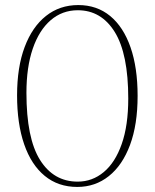

<svg xmlns="http://www.w3.org/2000/svg" viewBox="-20 -729 612 759"><path d="M289.5 -709Q363 -709 415.5 -665.8Q468 -622.5 496 -542Q524 -461.5 524 -350Q524 -236.5 494 -156Q464 -75.5 410.2 -32.8Q356.5 10 285.5 10Q210 10 156.8 -33.8Q103.5 -77.5 75.5 -158.8Q47.5 -240 47.5 -352Q47.5 -463.5 77.5 -543.2Q107.5 -623 161.8 -666Q216 -709 289.5 -709ZM487 -339.5Q487 -516 433.8 -602.2Q380.5 -688.5 287.5 -688.5Q226 -688.5 180.2 -649Q134.5 -609.5 109.5 -536.5Q84.5 -463.5 84.5 -362Q84.5 -182.5 138.2 -96.8Q192 -11 287 -11Q345 -11 390.2 -48.8Q435.5 -86.5 461.2 -159.8Q487 -233 487 -339.5Z"/></svg>

Font: Fraunces 72pt S050 Thin
Style: Regular
Weight: 100
Version: Version 1.000; ttfautohint (v1.8.3)